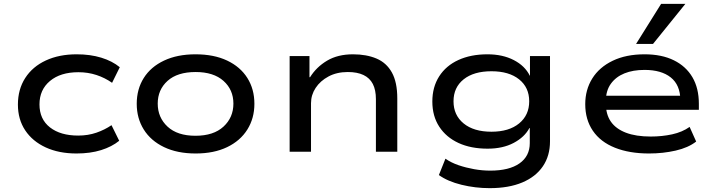

<svg xmlns="http://www.w3.org/2000/svg" viewBox="-20 -788 3715 997"><path d="M377 9Q286 9 217.5 -22.5Q149 -54 111 -111Q73 -168 73 -245Q73 -324 111 -383Q149 -442 218 -474Q287 -506 378 -506Q449 -506 506 -488.5Q563 -471 602 -439L562 -358Q525 -384 481 -398.5Q437 -413 387 -413Q294 -413 239.5 -367.5Q185 -322 185 -246Q185 -169 239.5 -126.5Q294 -84 386 -84Q437 -84 480.5 -99Q524 -114 559 -138L599 -57Q561 -26 505 -8.5Q449 9 377 9Z M996 9Q901 9 832 -24Q763 -57 726.5 -115.5Q690 -174 690 -249Q690 -325 726.5 -383Q763 -441 832 -473.5Q901 -506 995 -506Q1091 -506 1159.5 -473.5Q1228 -441 1264.5 -383Q1301 -325 1301 -249Q1301 -174 1264.5 -115.5Q1228 -57 1159.5 -24Q1091 9 996 9ZM995 -83Q1089 -83 1140.5 -130.5Q1192 -178 1192 -250Q1192 -322 1140.5 -368Q1089 -414 996 -414Q901 -414 850 -368Q799 -322 799 -250Q799 -178 850 -130.5Q901 -83 995 -83Z M1484 0V-497H1587V-387H1590Q1623 -440 1678.5 -473Q1734 -506 1813 -506Q1883 -506 1935 -484Q1987 -462 2015 -411.5Q2043 -361 2043 -277V0H1932V-273Q1932 -321 1916 -352Q1900 -383 1867.5 -398.5Q1835 -414 1786 -414Q1729 -414 1686 -391Q1643 -368 1619 -331.5Q1595 -295 1595 -252V0Z M2523 189Q2448 189 2376.5 171.5Q2305 154 2259 121L2293 36Q2323 57 2361.5 70Q2400 83 2442 90.5Q2484 98 2526 98Q2624 98 2677.5 60.5Q2731 23 2731 -45V-123H2729Q2704 -76 2647.5 -46Q2591 -16 2512 -16Q2425 -16 2361 -45.5Q2297 -75 2261 -130Q2225 -185 2225 -261Q2225 -336 2260.5 -391.5Q2296 -447 2360.5 -476.5Q2425 -506 2511 -506Q2590 -506 2648 -476Q2706 -446 2731 -395H2732V-497H2836V-54Q2836 21 2799 75.5Q2762 130 2692 159.5Q2622 189 2523 189ZM2532 -104Q2623 -104 2675.5 -147Q2728 -190 2728 -262Q2728 -334 2675.5 -376Q2623 -418 2532 -418Q2440 -418 2387.5 -376Q2335 -334 2335 -262Q2335 -190 2387.5 -147Q2440 -104 2532 -104Z M3350 9Q3248 9 3173 -21Q3098 -51 3058.5 -109Q3019 -167 3019 -247Q3019 -322 3055.5 -380.5Q3092 -439 3161.5 -472.5Q3231 -506 3327 -506Q3416 -506 3479 -475Q3542 -444 3575.5 -387Q3609 -330 3609 -249V-218H3101V-291H3537L3513 -269Q3512 -347 3463 -386Q3414 -425 3327 -425Q3267 -425 3222.5 -407Q3178 -389 3152 -353Q3126 -317 3126 -263V-251Q3126 -194 3152 -156.5Q3178 -119 3230 -99Q3282 -79 3359 -79Q3418 -79 3470.5 -90.5Q3523 -102 3561 -129L3595 -53Q3554 -21 3488.5 -6Q3423 9 3350 9ZM3283 -560 3413 -768H3539L3371 -560Z"/></svg>

Font: Nunito Sans 7pt Expanded Medium
Style: Regular
Weight: 500
Width: 7
Designer: Vernon Adams
Foundry: Vernon Adams
Version: Version 3.101;gftools[0.9.27]